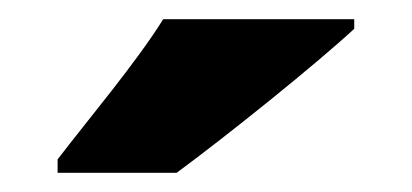

<svg xmlns="http://www.w3.org/2000/svg" viewBox="-20 -786 429 200"><path d="M349 -756V-766H150C122 -721 73 -663 40 -620V-606H164C217 -645 309 -719 349 -756Z"/></svg>

Font: Noto Sans Georgian SemiCondensed Black
Style: Regular
Weight: 900
Width: 4
Designer: Monotype Design Team, Akaki Razmadze
Foundry: Google LLC
Version: Version 2.005